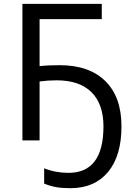

<svg xmlns="http://www.w3.org/2000/svg" viewBox="-20 -734 691 1004"><path d="M276.9 -314C435.1 -314 521 -229 521 -73.2C521 88.9 460 169.9 337.9 169.9C293.5 169.9 251 162.1 210.9 146V226.1C233.9 235.4 255.4 241.7 276.4 245.1C297.4 248.5 321.3 250 349.1 250C432.6 250 497.6 221.7 544.9 165.5C591.8 108.9 615.2 29.3 615.2 -73.2C615.2 -175.3 587.4 -253.9 531.2 -309.6C475.1 -365.2 395.5 -393.1 292 -393.1C252.9 -393.1 217.8 -391.6 187 -388.2V-633.8H512.2V-713.9H97.2V0H187V-308.1C216.3 -312 246.1 -314 276.9 -314Z"/></svg>

Font: Noto Reveo Sans
Style: Regular
Weight: 400
Designer: Monotype Design team
Foundry: Monotype Imaging Inc.
Version: Version 1.04